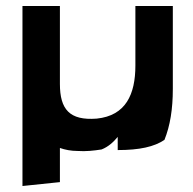

<svg xmlns="http://www.w3.org/2000/svg" viewBox="-20 -493 643 641"><path d="M180 -473H55V128L180 115V1C197 7 217 11 239 11C267 13 293 10 319 6C342 -3 359 -19 373 -36V8C446 8 495 -3 529 -26C548 -73 557 -129 557 -196V-473H432V-274C432 -178 400 -107 303 -97C212 -90 180 -128 180 -213Z"/></svg>

Font: Bluebird
Style: Ext
Weight: 400
Designer: Jasper
Foundry: Cannot Into Space Fonts
Version: Version 0.98